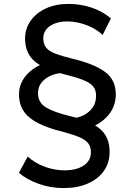

<svg xmlns="http://www.w3.org/2000/svg" viewBox="-20 -735 668 980"><path d="M305.5 225Q236.5 225 175.2 202.5Q114 180 76.5 147L121.5 64Q158.5 98 209 116.2Q259.5 134.5 309 134.5Q370 134.5 407 110Q444 85.5 444 42.5Q444 15.5 431.2 -2.2Q418.5 -20 387.5 -33.8Q356.5 -47.5 302 -62Q224.5 -81 175 -106.2Q125.5 -131.5 101.2 -167Q77 -202.5 77 -254Q77 -293 95.8 -325.5Q114.5 -358 147.8 -381.8Q181 -405.5 225 -418.2Q269 -431 319.5 -430L316.5 -363.5Q277.5 -364 245 -351.2Q212.5 -338.5 193.2 -315.2Q174 -292 174 -259.5Q174 -210.5 216 -186Q258 -161.5 336.5 -142.5Q441 -118.5 490.2 -77.2Q539.5 -36 539.5 40Q539.5 96.5 509.8 138Q480 179.5 427.2 202.2Q374.5 225 305.5 225ZM321.5 -63V-128.5Q363.5 -128.5 397.2 -142.5Q431 -156.5 450.8 -183Q470.5 -209.5 470.5 -247Q470.5 -276 454.5 -294.8Q438.5 -313.5 402.5 -327.5Q366.5 -341.5 307.5 -356Q202 -382 155 -423.8Q108 -465.5 108 -538Q108 -589 136.5 -629.2Q165 -669.5 214.8 -692.2Q264.5 -715 329 -715Q392 -715 448 -696Q504 -677 546 -641L504 -556.5Q480.5 -578.5 450.8 -593.8Q421 -609 388.2 -617.2Q355.5 -625.5 323.5 -625.5Q268.5 -625.5 234.8 -602Q201 -578.5 201 -539.5Q201 -509.5 216 -491.2Q231 -473 263.5 -460.8Q296 -448.5 347 -436Q457 -410.5 514 -369.5Q571 -328.5 571 -254.5Q571 -196.5 538 -153.5Q505 -110.5 448.8 -86.8Q392.5 -63 321.5 -63Z"/></svg>

Font: Geologica Cursive
Style: Regular
Weight: 400
Designer: Sindre Bremnes, Frode Helland
Foundry: Monokrom Skriftforlag AS
Version: Version 1.010;gftools[0.9.28]